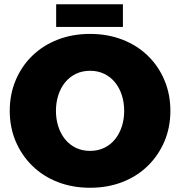

<svg xmlns="http://www.w3.org/2000/svg" viewBox="-20 -873 850 906"><path d="M405 13Q322 13 252.5 -14Q183 -41 132.5 -90.5Q82 -140 54 -206Q26 -272 26 -350Q26 -428 54 -494.5Q82 -561 132.5 -610Q183 -659 252.5 -686Q322 -713 405 -713Q488 -713 557.5 -686Q627 -659 677.5 -610Q728 -561 756 -494.5Q784 -428 784 -350Q784 -272 756 -206Q728 -140 677.5 -90.5Q627 -41 557.5 -14Q488 13 405 13ZM405 -161Q442 -161 472 -175.5Q502 -190 523 -216Q544 -242 555 -276.5Q566 -311 566 -350Q566 -389 555 -423.5Q544 -458 523 -484Q502 -510 472 -524.5Q442 -539 405 -539Q368 -539 338 -524.5Q308 -510 287 -484Q266 -458 255 -423.5Q244 -389 244 -350Q244 -311 255 -276.5Q266 -242 287 -216Q308 -190 338 -175.5Q368 -161 405 -161ZM245 -746V-853H560V-746Z"/></svg>

Font: MuseoModerno Thin Black
Style: Regular
Weight: 900
Version: Version 1.002